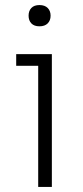

<svg xmlns="http://www.w3.org/2000/svg" viewBox="-20 -739 329 759"><path d="M131 -479H44V-525H185V0H131ZM93 -677Q93 -696 104 -707.5Q115 -719 136 -719Q157 -719 168.5 -707.5Q180 -696 180 -677Q180 -658 168.5 -646.5Q157 -635 136 -635Q115 -635 104 -646.5Q93 -658 93 -677Z"/></svg>

Font: Sora-SIA ExtraLight
Style: Regular
Weight: 200
Designer: Jonathan Barnbrook, Julián Moncada
Foundry: Barnbrook Fonts
Version: Version 2.000